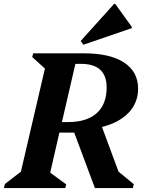

<svg xmlns="http://www.w3.org/2000/svg" viewBox="-47 -963 759 983"><path d="M-27 0 -22 -21 60 -84 183 -612 118 -671 123 -690H383Q516 -690 588 -643Q660 -596 660 -509Q660 -436 610.5 -385Q561 -334 475 -313L560 -84L638 -20L633 0H439L333 -284H257L210 -79L292 -19L287 0ZM368 -636H339L270 -338H301Q397 -338 448 -383.5Q499 -429 499 -515Q499 -636 368 -636ZM380 -734 366 -753 537 -943H543L628 -825V-819Z"/></svg>

Font: Platypi SemiBold
Style: Italic
Weight: 600
Italic angle: -13°
Designer: David Sargent
Foundry: Bolt Cutter Type
Version: Version 1.200; ttfautohint (v1.8.4.7-5d5b)